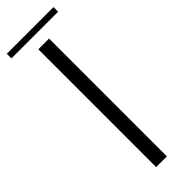

<svg xmlns="http://www.w3.org/2000/svg" viewBox="-283 -765 778 778"><g transform="rotate(-45 106.0 -376.0)"><path d="M74.5 0H136V-675H74.5ZM-28.5 -726H239V-752.5H-28.5Z"/></g></svg>

Font: Anybody Light
Style: Regular
Weight: 300
Designer: Tyler Finck
Foundry: Etcetera Type Company
Version: Version 1.111; ttfautohint (v1.8.4)